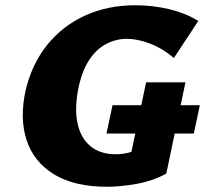

<svg xmlns="http://www.w3.org/2000/svg" viewBox="-20 -695 782 732"><path d="M388 17Q264 17 186.5 -30Q109 -77 81.5 -160.5Q54 -244 78 -352Q102 -452 160.5 -524.5Q219 -597 305 -636Q391 -675 496 -675Q562 -675 625 -660Q688 -645 736 -615L643 -474Q599 -511 551.5 -529Q504 -547 464 -547Q422 -547 385 -527.5Q348 -508 321.5 -468.5Q295 -429 281 -369Q263 -286 275 -227.5Q287 -169 324.5 -138Q362 -107 420 -107Q454 -107 482.5 -116.5Q511 -126 535 -141L474 -83L537 -381H687L614 -33Q562 -5 501 6Q440 17 388 17ZM386 -186 409 -294H742L719 -186Z"/></svg>

Font: Ysabeau Infant Black
Style: Italic
Weight: 900
Italic angle: -12°
Designer: Christian Thalmann (Catharsis Fonts)
Version: Version 2.001;gftools[0.9.30]; featfreeze: ss01,ss02,lnum